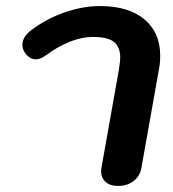

<svg xmlns="http://www.w3.org/2000/svg" viewBox="-20 -604 572 634"><path d="M314 -38Q314 -46 315 -50L373 -376Q377 -404 377 -413Q377 -449 356.5 -465.5Q336 -482 286 -482Q250 -482 210 -466Q170 -450 131 -421Q113 -408 98 -408Q81 -408 67.5 -423Q54 -438 54 -456Q54 -483 84 -505Q133 -542 193 -563Q253 -584 310 -584Q404 -584 456.5 -540.5Q509 -497 509 -420Q509 -396 505 -376L447 -50Q442 -22 421 -6Q400 10 370 10Q343 10 328.5 -3.5Q314 -17 314 -38Z"/></svg>

Font: Kodchasan
Style: Bold Italic
Weight: 700
Italic angle: -10°
Version: Version 1.000; ttfautohint (v1.6)